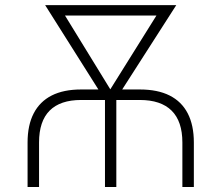

<svg xmlns="http://www.w3.org/2000/svg" viewBox="-20 -748 886 768"><path d="M90.3 0V-178.2Q90.3 -247.1 114.7 -294.4Q139.2 -341.8 186.8 -366Q234.4 -390.1 304.2 -390.1H539.6Q610.4 -390.1 658.4 -366Q706.5 -341.8 731 -294.4Q755.4 -247.1 755.4 -178.2V0H709.5V-178.2Q709.5 -262.7 666.5 -305.4Q623.5 -348.1 539.1 -348.1H304.2Q221.2 -348.1 178.7 -305.7Q136.2 -263.2 136.2 -178.2V0ZM399.9 0V-373H445.3V0ZM405.3 -339.8 160.6 -727.5H214.4L432.1 -373L427.2 -339.8ZM414.6 -339.8 411.1 -374.5 631.8 -727.5H685.1L436.5 -339.8ZM199.2 -686V-727.5H642.6V-686Z"/></svg>

Font: Inter ExtraLight
Style: Regular
Weight: 250
Designer: Rasmus Andersson
Foundry: rsms
Version: Version 4.001;git-66647c0bb